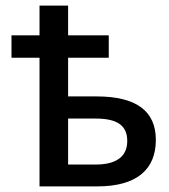

<svg xmlns="http://www.w3.org/2000/svg" viewBox="-20 -665 603 685"><path d="M121 0H327C470 0 536 -62 536 -166C536 -269 466 -321 325 -321H223V-459H368V-539H223V-645H121V-539H21V-459H121ZM322 -78H223V-242H321C396 -242 434 -219 434 -162C434 -103 390 -78 322 -78Z"/></svg>

Font: Noto Sans Mono SemiCondensed Medium
Style: Regular
Weight: 500
Width: 4
Designer: Monotype Design Team
Foundry: Monotype Imaging Inc.
Version: Version 2.014